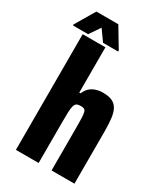

<svg xmlns="http://www.w3.org/2000/svg" viewBox="-247 -979 920 1068"><g transform="rotate(30 212.5 -445.0)"><path d="M41 0V-743H187V-452H195Q204 -474 219 -488.5Q234 -503 255.5 -510.5Q277 -518 303 -518Q339 -518 361.5 -507.5Q384 -497 396 -475.5Q408 -454 412.5 -419Q417 -384 417 -335V0H270V-277Q270 -316 269 -338.5Q268 -361 264.5 -373Q261 -385 253 -388.5Q245 -392 231 -392Q215 -392 206 -386.5Q197 -381 193 -367Q189 -353 188 -327.5Q187 -302 187 -260V0ZM-30 -758V-765L44 -890H185L260 -765V-758H163L114 -827L67 -758Z"/></g></svg>

Font: Saira Condensed ExtraBold
Style: Regular
Weight: 800
Width: 3
Designer: Hector Gatti with collaboration of the Omnibus-Type team
Foundry: Omnibus-Type
Version: Version 1.101